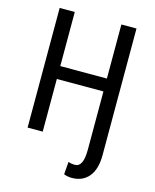

<svg xmlns="http://www.w3.org/2000/svg" viewBox="-134 -800 887 1102"><g transform="rotate(15 310.0 -249.0)"><path d="M170.9 -710.9V-389.6H447.8V-710.9H537.6V41Q537.6 125 501.2 169.2Q464.8 213.4 399.9 213.4Q376 213.4 353 204.6L358.9 129.4Q375 136.2 398.9 136.2Q447.8 136.2 447.8 33.7V-313H170.9V0H81.1V-710.9Z"/></g></svg>

Font: MAUL Condensed
Style: Condensed Regular
Weight: 400
Designer: MAUL
Version: Version 1.0; 2020; ttfautohint (v1.8.3)